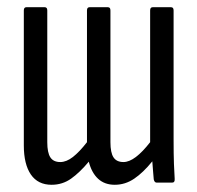

<svg xmlns="http://www.w3.org/2000/svg" viewBox="-20 -506 547 532"><path d="M123 6Q85 6 65.5 -22.5Q46 -51 46 -103V-477Q46 -486 53 -486H104Q111 -486 111 -477V-112Q111 -83 119.5 -70Q128 -57 147 -57Q164 -57 182 -71Q200 -85 221 -112V-477Q221 -486 228 -486H279Q286 -486 286 -477V-112Q286 -83 294.5 -70Q303 -57 322 -57Q338 -57 356.5 -71Q375 -85 396 -112V-477Q396 -486 403 -486H454Q461 -486 461 -477V-120Q461 -78 462 -51.5Q463 -25 464 -11Q465 0 457 0H414Q408 0 406 -9Q405 -20 404 -33Q403 -46 402 -59Q377 -28 352 -11Q327 6 298 6Q270 6 252 -10.5Q234 -27 226 -58Q201 -28 177 -11Q153 6 123 6Z"/></svg>

Font: Sofia Sans Extra Condensed
Style: Regular
Weight: 400
Designer: Botio Nikoltchev, Ani Petrova
Foundry: lettersoup
Version: Version 4.101